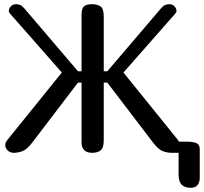

<svg xmlns="http://www.w3.org/2000/svg" viewBox="-20 -729 973 916"><path d="M369 -659Q369 -687 380 -698Q391 -709 418 -709Q444 -709 459.5 -698.5Q475 -688 475 -650V-389H492L748 -689Q758 -701 767.5 -705Q777 -709 787 -709Q803 -709 812.5 -698.5Q822 -688 822 -677Q822 -670 817 -665L569 -383L825 -66Q831 -59 834 -53H873Q902 -53 917.5 -46Q933 -39 933 -16V117Q933 167 890 167Q862 167 847 152.5Q832 138 832 102V0H798Q778 0 756.5 -8Q735 -16 710 -49L492 -335H475V-60Q475 -24 460.5 -12Q446 0 420 0Q369 0 369 -50V-335H352L134 -49Q109 -16 87.5 -8Q66 0 46 0Q28 0 16.5 -11.5Q5 -23 5 -37Q5 -45 9 -52Q13 -59 19 -66L275 -383L27 -665Q22 -670 22 -677Q22 -688 31.5 -698.5Q41 -709 57 -709Q67 -709 76.5 -705Q86 -701 96 -689L352 -389H369Z"/></svg>

Font: Marmelad
Style: Regular
Weight: 400
Designer: Manvel Shmavonyan
Foundry: Cyreal
Version: Version 1.110; ttfautohint (v1.8.4.7-5d5b)